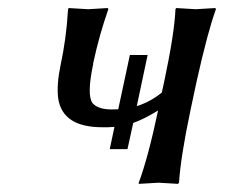

<svg xmlns="http://www.w3.org/2000/svg" viewBox="-20 -452 556 475"><path d="M295.4 -83H251.5L263.2 -138.2Q248 -136.7 232.9 -137.2Q134.8 -137.2 124 -208.5Q119.6 -241.7 129.9 -291Q144 -356.9 147.9 -423.3Q147.9 -426.8 148.4 -429.2L149.9 -432.1Q151.9 -432.1 198.2 -429.2L246.6 -432.1L248 -429.2Q225.6 -365.2 211.4 -299.3Q210.4 -295.9 210.4 -293Q194.3 -216.3 209 -196.8Q222.2 -181.6 255.4 -181.2Q265.6 -181.2 272.5 -181.6L301.3 -315.9H345.2L318.4 -189.5Q351.6 -199.7 380.4 -223.1L386.2 -250Q411.6 -369.6 414.1 -429.2L416 -432.1Q418 -432.1 464.4 -429.2L512.7 -432.1L514.2 -429.2Q494.1 -374.5 466.3 -250L451.2 -179.2Q426.8 -63 422.9 0L420.4 2.9Q418.5 2.9 373 0L323.2 2.9V0Q346.2 -61 371.1 -178.7Q336.4 -157.2 309.6 -147.9Z"/></svg>

Font: Linux Biolinum Capitals O
Style: Italic Samll Caps
Weight: 400
Italic angle: -12°
Designer: Philipp H. Poll
Foundry: Philipp H. Poll
Version: Version 0.6.2